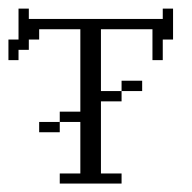

<svg xmlns="http://www.w3.org/2000/svg" viewBox="-20 -435 455 455"><path d="M72.8 -121.6V-146H121.6V-121.6ZM268.1 -219.2V-243.7H316.9V-219.2ZM121.6 0V-23.9H170.4V-146H121.6V-170.4H170.4V-365.7H72.8V-341.3H48.3V-316.9H23.9V-292.5H0V-341.3H23.9V-414.6H48.3V-390.1H365.7V-414.6H390.1V-341.3H365.7V-292.5H341.3V-365.7H219.2V-219.2H268.1V-194.8H219.2V-23.9H268.1V0Z"/></svg>

Font: FS Mondwest Regular
Style: Regular
Weight: 400
Designer: NZWStudios2024
Foundry: https://fontstruct.com
Version: Version 1.0